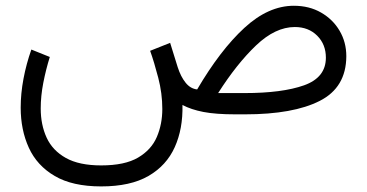

<svg xmlns="http://www.w3.org/2000/svg" viewBox="-20 -399 1280 670"><path d="M333 251.5Q232.9 251.5 170.9 215.1Q108.9 178.7 80.6 116.5Q52.2 54.2 52.2 -23.4Q52.2 -72.8 62 -124.5Q71.8 -176.3 89.4 -226.1L153.8 -200.2Q140.1 -156.2 131.1 -110.1Q122.1 -64 122.1 -20.5Q122.1 36.6 142.8 81.5Q163.6 126.5 210 152.3Q256.3 178.2 333 178.2Q415.5 178.2 461.9 150.9Q508.3 123.5 527.3 78.9Q546.4 34.2 546.4 -18.6Q546.4 -73.2 532.2 -127.7Q518.1 -182.1 503.9 -221.7L573.7 -249.5L600.1 -164.6Q610.8 -131.3 627.7 -110.4Q644.5 -89.4 668 -86.9Q748.5 -224.1 832.5 -301.5Q916.5 -378.9 1005.4 -378.9Q1059.1 -378.9 1100.3 -355.2Q1141.6 -331.5 1165 -291.7Q1188.5 -252 1188.5 -202.6Q1188 -93.8 1095.7 -46.9Q1003.4 0 835.4 0H800.8Q732.9 0 689.9 -8.3Q647 -16.6 616.7 -32.7Q618.7 50.3 589.8 114.5Q561 178.7 498 215.1Q435.1 251.5 333 251.5ZM1008.8 -304.7Q940.9 -304.7 873.5 -240.5Q806.2 -176.3 741.2 -74.2H833.5Q964.8 -74.2 1041 -101.3Q1117.2 -128.4 1117.2 -197.8Q1117.2 -244.1 1086.9 -274.4Q1056.6 -304.7 1008.8 -304.7Z"/></svg>

Font: Vazirmatn FD NL Light
Style: Regular
Weight: 300
Designer: Saber Rastikerdar
Foundry: Saber Rastikerdar
Version: Version 33.003